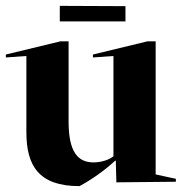

<svg xmlns="http://www.w3.org/2000/svg" viewBox="-35 -621 621 655"><path d="M362 1 565 -1V-11L496 -26V-480H468L282 -435V-425L352 -430V-88C338 -76 311 -67 284 -67C231 -67 199 -102 199 -206V-480H171L-15 -435V-425L55 -430V-170C55 -56 97 14 236 14C274 -6 323 -40 358 -73H360ZM169 -601V-548H393V-600Z"/></svg>

Font: Mazius Display
Style: Bold
Weight: 700
Designer: Alberto Casagrande & Collletttivo
Foundry: Collletttivo
Version: Version 2.000;Glyphs 3.2 (3221)